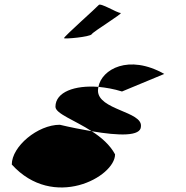

<svg xmlns="http://www.w3.org/2000/svg" viewBox="-20 -956 805 831"><path d="M31 -244C211 -45 478 -190 478 -288C456 -329 418 -362 377 -388C331 -396 285 -405 239 -416C143 -416 31 -322 31 -244ZM220 -494C220 -464 303 -436 377 -388C495 -368 590 -365 590 -409C597 -474 404 -480 404 -564C404 -569 405 -575 406 -580C304 -588 220 -558 220 -494ZM257 -791C257 -786 370 -796 377 -808C384 -820 516 -900 502 -900C486 -900 414 -946 407 -934C399 -924 258 -799 257 -791ZM406 -580C438 -577 473 -571 508 -560L691 -636C537 -723 420 -656 406 -580Z"/></svg>

Font: Ampere
Style: Ext
Weight: 400
Version: Version 1